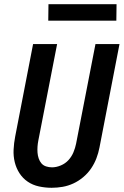

<svg xmlns="http://www.w3.org/2000/svg" viewBox="-20 -879 590 911"><path d="M225 12Q194 12 164.5 5.5Q135 -1 111.5 -17Q88 -33 72.5 -57Q57 -81 50 -109.5Q43 -138 44.5 -169Q46 -200 52 -231L137 -670H251L162 -213Q159 -198 158 -183.5Q157 -169 158 -155Q159 -141 163.5 -127.5Q168 -114 176.5 -104Q185 -94 198.5 -89.5Q212 -85 227 -85Q247 -85 268.5 -94Q290 -103 305 -119.5Q320 -136 328.5 -156.5Q337 -177 341 -197L433 -670H547L452 -179Q447 -153 437.5 -128Q428 -103 412.5 -80Q397 -57 375 -38.5Q353 -20 328 -8.5Q303 3 277 7.5Q251 12 225 12ZM532 -781H209L210 -859H533Z"/></svg>

Font: Lode Term
Style: Bold Italic
Weight: 700
Italic angle: -11°
Monospace: yes
Designer: Belleve Invis
Foundry: Belleve Invis
Version: Version 29.2.0